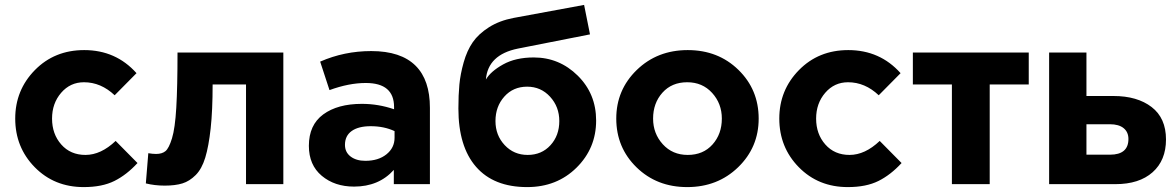

<svg xmlns="http://www.w3.org/2000/svg" viewBox="-20 -750 4788 782"><path d="M321 12Q201 12 121.5 -69Q42 -150 42 -267Q42 -383 122 -464.5Q202 -546 323 -546Q452 -546 536 -452L447 -362Q391 -415 322 -415Q266 -415 229 -372Q192 -329 192 -267Q192 -204 229.5 -161.5Q267 -119 328 -119Q391 -119 451 -176L540 -86Q496 -38 446 -13Q396 12 321 12Z M703 -536H1134V0H982V-406H846Q846 -300 838 -227Q830 -154 816 -108Q802 -62 777 -37Q752 -12 723 -3Q694 6 651 6Q610 6 574 -3L584 -126Q602 -123 616 -123Q640 -123 654 -134.5Q668 -146 680.5 -186.5Q693 -227 698 -311.5Q703 -396 703 -536Z M1422 10Q1343 10 1290.5 -34Q1238 -78 1238 -156Q1238 -241 1296.5 -284Q1355 -327 1454 -327Q1521 -327 1585 -305V-314Q1585 -412 1470 -412Q1401 -412 1322 -383L1284 -499Q1382 -542 1492 -542Q1613 -542 1673 -482Q1731 -424 1731 -311V0H1584V-58Q1523 10 1422 10ZM1468 -95Q1521 -95 1554 -121.5Q1587 -148 1587 -189V-216Q1544 -236 1490 -236Q1440 -236 1412.5 -216.5Q1385 -197 1385 -160Q1385 -130 1408 -112.5Q1431 -95 1468 -95Z M2129 -119Q2186 -119 2222 -158.5Q2258 -198 2258 -257Q2258 -315 2220.5 -356Q2183 -397 2127 -397Q2070 -397 2034 -356.5Q1998 -316 1998 -257Q1998 -199 2035.5 -159Q2073 -119 2129 -119ZM2127 12Q1991 12 1919 -70.5Q1847 -153 1847 -308Q1847 -363 1851 -405.5Q1855 -448 1868.5 -496Q1882 -544 1905.5 -578Q1929 -612 1971.5 -639Q2014 -666 2072 -677L2359 -730L2383 -610L2089 -552Q1967 -527 1959 -426Q1978 -459 2029 -487.5Q2080 -516 2154 -516Q2258 -516 2333 -442Q2408 -368 2408 -259Q2408 -146 2328 -67Q2248 12 2127 12Z M2490 -267Q2490 -384 2573.5 -465Q2657 -546 2781 -546Q2905 -546 2987.5 -465.5Q3070 -385 3070 -267Q3070 -150 2986.5 -69Q2903 12 2779 12Q2655 12 2572.5 -68.5Q2490 -149 2490 -267ZM2781 -119Q2844 -119 2882 -161.5Q2920 -204 2920 -267Q2920 -328 2880.5 -371.5Q2841 -415 2779 -415Q2716 -415 2678 -372.5Q2640 -330 2640 -267Q2640 -206 2679.5 -162.5Q2719 -119 2781 -119Z M3433 12Q3313 12 3233.5 -69Q3154 -150 3154 -267Q3154 -383 3234 -464.5Q3314 -546 3435 -546Q3564 -546 3648 -452L3559 -362Q3503 -415 3434 -415Q3378 -415 3341 -372Q3304 -329 3304 -267Q3304 -204 3341.5 -161.5Q3379 -119 3440 -119Q3503 -119 3563 -176L3652 -86Q3608 -38 3558 -13Q3508 12 3433 12Z M4170 -536V-406H4011V0H3857V-406H3698V-536Z M4253 0V-536H4405V-359H4515Q4612 -359 4670.5 -314Q4729 -269 4729 -182Q4729 -97 4674.5 -48.5Q4620 0 4523 0ZM4500 -244H4405V-120H4501Q4576 -120 4576 -184Q4576 -212 4556.5 -228Q4537 -244 4500 -244Z"/></svg>

Font: Quicksand
Style: Bold
Weight: 700
Version: Version 3.000